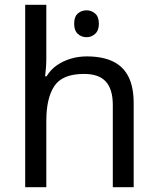

<svg xmlns="http://www.w3.org/2000/svg" viewBox="-20 -780 658 800"><path d="M341 -737Q361 -737 376.5 -723.5Q392 -710 392 -681Q392 -653 376.5 -639Q361 -625 341 -625Q319 -625 304 -639Q289 -653 289 -681Q289 -710 304 -723.5Q319 -737 341 -737ZM173 -537Q173 -518 171.5 -498Q170 -478 168 -462H174Q191 -490 217 -508Q243 -526 275 -535.5Q307 -545 341 -545Q406 -545 449.5 -524.5Q493 -504 515 -461Q537 -418 537 -349V0H450V-343Q450 -408 421 -440Q392 -472 330 -472Q240 -472 206.5 -421.5Q173 -371 173 -277V0H85V-760H173Z"/></svg>

Font: hexloriya05
Style: Book
Weight: 400
Designer: Jelle Bosma - Monotype Design Team
Foundry: Monotype Imaging Inc.
Version: Version 2.003